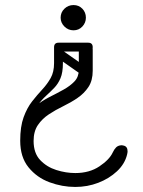

<svg xmlns="http://www.w3.org/2000/svg" viewBox="-20 -581 565 760"><path d="M320 -411Q341 -411 346 -392Q347 -390 347 -384V-301Q347 -262 330 -236.5Q313 -211 286.5 -193Q260 -175 230 -160.5Q200 -146 173.5 -128.5Q147 -111 130 -86Q113 -61 113 -23Q113 25 139 52.5Q165 80 203 92Q241 104 278 104Q334 104 373.5 77.5Q413 51 426 23Q432 10 439.5 2.5Q447 -5 460 -6Q465 -6 468 -5Q485 -2 485 18Q485 23 483 31Q474 68 443 97Q412 126 369 142.5Q326 159 278 159Q226 159 176 140.5Q126 122 93 81.5Q60 41 60 -24Q60 -74 77 -106.5Q94 -139 120 -160.5Q146 -182 176 -197Q206 -212 232 -226.5Q258 -241 275 -259Q292 -277 292 -305V-382Q292 -411 320 -411ZM271 -561Q292 -561 306 -546.5Q320 -532 320 -511Q320 -491 306 -476Q292 -461 271 -461Q250 -461 235 -476Q220 -491 220 -511Q220 -532 235 -546.5Q250 -561 271 -561ZM212 -377Q194 -377 194 -394Q194 -412 212 -412H329Q347 -412 347 -394Q347 -377 329 -377ZM319 -294Q309 -281 296 -290L202 -356Q188 -365 199 -381Q209 -394 222 -385L316 -319Q321 -315 322.5 -308.5Q324 -302 319 -294ZM212 -412Q229 -412 229 -395V-331Q229 -314 212 -314Q194 -314 194 -330V-394Q194 -412 212 -412ZM60 -24Q60 -80 73.5 -117Q87 -154 107 -179.5Q127 -205 147 -226.5Q167 -248 180.5 -272Q194 -296 194 -331H229Q229 -294 219.5 -271.5Q210 -249 194.5 -233Q179 -217 162 -201.5Q145 -186 129.5 -164.5Q114 -143 104.5 -109.5Q95 -76 95 -23Z"/></svg>

Font: Nsibidi Libre Uzo
Style: Regular
Weight: 400
Designer: Oluwaseun Badejo
Version: Version 1.021